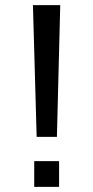

<svg xmlns="http://www.w3.org/2000/svg" viewBox="-20 -729 364 749"><path d="M215 -709 202 -195H123L108.5 -709ZM210.5 0H113.5V-100.5H210.5Z"/></svg>

Font: Myanmar Ethnic
Style: Regular
Weight: 400
Designer: Khon Soe Zaw Thu
Foundry: PaOh Unicode khonsoezawthu@gmail.com and @hotmail.com
Version: Version 1.01 September 27, 2016